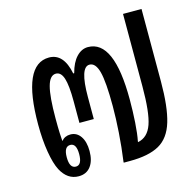

<svg xmlns="http://www.w3.org/2000/svg" viewBox="-89 -663 778 762"><g transform="rotate(-15 300.0 -282.5)"><path d="M144 6Q98 6 72 -43Q58 -70 49.5 -120.5Q41 -171 41 -234Q41 -480 151 -480Q211 -480 228 -394H232Q243 -436 264 -458Q285 -480 311 -480Q418 -480 418 -236Q418 -188 415 -142Q412 -96 406 -67V-64Q447 -72 463.5 -119Q480 -166 480 -273V-571H556V-273Q556 -169 538 -109Q520 -49 476.5 -24.5Q433 0 356 0H330V-4Q338 -61 342 -120Q346 -179 346 -228Q346 -328 335 -369.5Q324 -411 299 -411Q260 -411 260 -289V-198H201V-287Q201 -352 191.5 -381.5Q182 -411 161 -411Q136 -411 125 -370Q114 -329 114 -240Q114 -200 115 -179Q116 -158 117 -146Q131 -163 154 -163Q180 -163 195.5 -140.5Q211 -118 211 -80Q211 -40 193.5 -17Q176 6 144 6ZM143 -34Q168 -34 168 -79Q168 -123 143 -123Q117 -123 117 -79Q117 -34 143 -34Z"/></g></svg>

Font: Noto Sans Thai Looped UI Condensed
Style: Regular
Weight: 400
Width: 3
Designer: Cadson Demak Team
Foundry: Cadson Demak Co., Ltd.
Version: Version 1.000; ttfautohint (v1.8.4.7-5d5b)